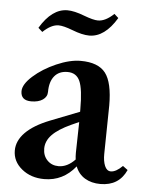

<svg xmlns="http://www.w3.org/2000/svg" viewBox="-49 -685 569 737"><g transform="rotate(5 235.0 -316.5)"><path d="M272.9 -552.7Q246.1 -552.7 207 -567.9Q171.4 -581.5 152.8 -581.5Q124.5 -581.5 92.3 -550.8L76.2 -565.4Q122.1 -642.1 181.6 -642.1Q208 -642.1 247.1 -627Q283.2 -613.3 301.3 -613.3Q330.1 -613.3 362.3 -644L378.4 -629.4Q332.5 -552.7 272.9 -552.7ZM148.9 11.2Q97.2 11.2 62 -17.6Q26.9 -46.4 26.9 -88.4Q26.9 -126 58.3 -158Q89.8 -189.9 150.4 -213.9L263.7 -258.3V-267.1Q263.7 -345.7 250.2 -376Q236.8 -406.2 202.6 -406.2Q169.9 -406.2 152.1 -384.5Q134.3 -362.8 134.3 -323.7Q134.3 -304.7 117.7 -293.2Q101.1 -281.7 73.2 -281.7Q32.7 -281.7 32.7 -317.4Q32.7 -343.8 68.6 -376Q104.5 -408.2 156 -430.7Q207.5 -453.1 249 -453.1Q316.9 -453.1 345 -416.7Q373 -380.4 373 -292Q373 -290 370.1 -105.5Q369.6 -78.1 377.4 -59.3Q385.3 -40.5 400.9 -40.5Q420.9 -40.5 445.8 -65.4L464.8 -51.3Q436.5 11.2 365.2 11.2Q330.6 11.2 305.4 -3.9Q280.3 -19 269 -48.3Q221.2 11.2 148.9 11.2ZM138.7 -105.5Q138.7 -78.1 155.8 -60.5Q172.9 -43 199.2 -43Q232.9 -43 262.7 -74.2Q261.2 -85.9 261.2 -99.6Q263.2 -178.2 263.7 -218.8L234.4 -205.6Q185.1 -183.1 161.9 -158.9Q138.7 -134.8 138.7 -105.5Z"/></g></svg>

Font: Elstob 10pt SemiBold
Style: Regular
Weight: 600
Designer: Peter S. Baker
Version: Version 1.015